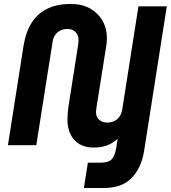

<svg xmlns="http://www.w3.org/2000/svg" viewBox="-20 -732 862 968"><path d="M453 12Q409 12 379.5 -6Q350 -24 335 -56Q320 -88 320 -129Q320 -142 321.5 -161Q323 -180 325 -194L374 -506Q375 -512 375.5 -519Q376 -526 376 -532Q376 -555 360.5 -570.5Q345 -586 320 -586Q300 -586 284 -578Q268 -570 258 -555.5Q248 -541 245 -520L163 0H20L99 -503Q110 -570 139 -616.5Q168 -663 217.5 -687.5Q267 -712 337 -712Q394 -712 434.5 -689Q475 -666 497 -627Q519 -588 519 -539Q519 -528 518 -517.5Q517 -507 515 -496L467 -194Q466 -185 465 -178.5Q464 -172 464 -167Q464 -142 480 -128Q496 -114 520 -114Q541 -114 557 -122Q573 -130 583 -145Q593 -160 596 -180L633 -118Q615 -80 590.5 -50.5Q566 -21 532.5 -4.5Q499 12 453 12ZM403 216 423 88H489Q526 88 542.5 72Q559 56 566 13L678 -700H821L707 26Q694 112 645 164Q596 216 501 216Z"/></svg>

Font: MuseoModerno SemiBold
Style: Italic
Weight: 600
Italic angle: -9°
Designer: Pablo Cosgaya, Héctor Gatti, Marcela Romero, and the Authors of The MuseoModerno Project.
Foundry: Omnibus-Type Team
Version: Version 1.003